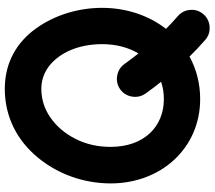

<svg xmlns="http://www.w3.org/2000/svg" viewBox="-66 -706 878 785"><g transform="rotate(-90 372.5 -313.0)"><path d="M360.4 66.9C424.3 66.9 482.9 51.3 534.2 23.4C555.2 44.9 578.1 66.4 602.1 87.4C617.2 100.6 635.3 106.9 656.2 105.5C676.8 104 693.8 95.7 707 80.6C720.2 65.4 726.6 47.4 725.1 26.9C723.6 5.9 714.8 -11.2 699.7 -24.4C681.2 -40.5 663.6 -56.6 647.5 -72.8C701.7 -142.6 733.4 -233.9 733.4 -334C733.4 -429.2 705.1 -526.4 649.4 -604C593.8 -681.6 511.2 -731.9 402.3 -731.9C285.6 -731.9 189.9 -679.7 122.1 -597.7C53.7 -515.6 15.6 -408.7 15.6 -299.3C15.6 -91.3 161.1 66.9 360.4 66.9ZM360.4 -81.5C248 -81.5 165 -162.1 165 -299.3C165 -352.1 175.8 -399.9 197.8 -442.9C219.2 -485.4 248 -519.5 284.2 -544.9C319.8 -569.8 359.4 -582.5 402.3 -582.5C436 -582.5 466.8 -572.3 494.6 -551.3C549.3 -509.3 585 -431.6 585 -334C585 -275.4 570.8 -225.1 546.9 -185.5C533.2 -202.6 518.6 -222.2 503.4 -243.2C491.7 -259.3 475.6 -269 455.6 -272.5C435.1 -275.9 416.5 -271.5 399.9 -259.8C383.8 -248 374 -231.9 370.6 -211.9C367.2 -191.4 371.6 -172.9 383.3 -156.2C399.4 -133.3 415.5 -112.3 431.2 -92.8C408.7 -85.4 385.3 -81.5 360.4 -81.5Z"/></g></svg>

Font: Mikhak ExtraBold
Style: Regular
Weight: 800
Designer: Amin Abedi
Version: Version 3.2